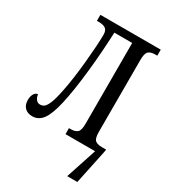

<svg xmlns="http://www.w3.org/2000/svg" viewBox="-221 -820 1002 1135"><g transform="rotate(30 280.5 -252.0)"><path d="M547 -33 496 210H427L496 0H294V-41H306Q338 -41 352 -55Q366 -69 366 -113V-664H244Q239 -531 224 -391Q209 -251 188 -157Q168 -68 140.5 -30.5Q113 7 70 7Q37 7 18.5 -12Q0 -31 0 -64Q0 -89 10 -106Q20 -123 36 -123Q36 -108 46.5 -92Q57 -76 75 -76Q92 -76 104 -85.5Q116 -95 128.5 -126Q141 -157 153 -218Q171 -306 183 -431.5Q195 -557 195 -621Q195 -651 179 -662Q163 -673 132 -673H120V-714H532V-673H518Q486 -673 472 -659Q458 -645 458 -601V-111Q458 -67 472 -54Q486 -41 518 -41H547Z"/></g></svg>

Font: Noto Serif Cond
Style: Regular
Weight: 400
Width: 3
Designer: Monotype Design Team
Foundry: Monotype Imaging Inc.
Version: Version 1.001